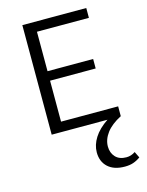

<svg xmlns="http://www.w3.org/2000/svg" viewBox="-137 -741 853 1114"><g transform="rotate(-15 289.5 -184.5)"><path d="M406 151Q406 189 429 214Q452 239 495 239Q523 239 548 222L566 259Q545 274 523 281.5Q501 289 472 289Q407 289 371 256Q335 223 335 167Q335 123 362 80Q389 37 444 0H109V-658H493V-599H181V-362H455V-305H181V-59H524V0Q464 31 435 70Q406 109 406 151Z"/></g></svg>

Font: LXGW Bright TC
Style: Regular
Weight: 400
Designer: Christian Thalmann (Catharsis Fonts)
Foundry: LXGW / Christian Thalmann (Catharsis Fonts) / Fontworks Inc.
Version: Version 5.501